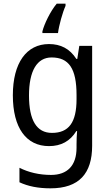

<svg xmlns="http://www.w3.org/2000/svg" viewBox="-20 -786 599 1046"><path d="M337 -754V-766H289C254 -724 221 -655 211 -615V-606H296C301 -647 321 -719 337 -754ZM247 -546C124 -546 50 -443 50 -267C50 -89 123 10 247 10C313 10 362 -17 396 -72H400C398 -53 397 -18 397 0V19C397 117 346 167 258 167C194 167 135 153 86 128V207C133 229 188 240 255 240C411 240 482 159 482 8V-536H412L401 -465H396C360 -521 310 -546 247 -546ZM261 -473C355 -473 397 -413 397 -268V-246C397 -119 355 -62 263 -62C180 -62 138 -130 138 -266C138 -399 181 -473 261 -473Z"/></svg>

Font: Noto Sans Myanmar UI SemiCondensed
Style: Regular
Weight: 400
Width: 4
Designer: Monotype Design Team
Foundry: Monotype Imaging Inc.
Version: Version 2.103